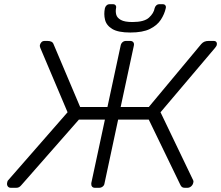

<svg xmlns="http://www.w3.org/2000/svg" viewBox="-20 -895 1055 915"><path d="M997 -700Q1008 -700 1011.5 -694Q1015 -688 1013 -680Q1012 -676 1005 -667L745 -360L901 -35Q903 -30 901 -24Q899 -14 891 -7Q883 0 873 0H861Q852 0 847.5 -3.5Q843 -7 840 -13L689 -325H543L478 -21Q477 -12 469.5 -6Q462 0 452 0H433Q423 0 418.5 -6Q414 -12 415 -22L480 -325H356L82 -13Q77 -7 71.5 -3.5Q66 0 57 0H32Q22 0 17 -7Q12 -14 14 -24Q15 -27 15.5 -30Q16 -33 18 -35L302 -360L172 -667Q169 -675 170 -680Q172 -688 177.5 -694Q183 -700 194 -700H205Q217 -700 224.5 -696.5Q232 -693 235 -685L362 -385H492L555 -678Q557 -688 564 -694Q571 -700 581 -700H600Q610 -700 615 -694Q620 -688 618 -678L555 -385H689L939 -685Q946 -693 954.5 -696.5Q963 -700 975 -700ZM601 -740Q543 -740 515 -757Q487 -774 480.5 -801Q474 -828 480 -856Q482 -864 488 -869.5Q494 -875 503 -875H518Q527 -875 531 -869.5Q535 -864 533 -856Q530 -840 534 -825Q538 -810 556 -800Q574 -790 611 -790Q667 -790 690 -811Q713 -832 717 -856Q719 -864 725 -869.5Q731 -875 740 -875H755Q764 -875 768 -869.5Q772 -864 770 -856Q764 -828 746.5 -801Q729 -774 694.5 -757Q660 -740 601 -740Z"/></svg>

Font: Rubik Light
Style: Italic
Weight: 300
Italic angle: -12°
Designer: Hubert and Fischer
Foundry: Hubert and Fischer
Version: Version 2.300;gftools[0.9.30]